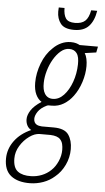

<svg xmlns="http://www.w3.org/2000/svg" viewBox="-127 -761 568 1040"><g transform="rotate(5 157.5 -241.0)"><path d="M77.1 240.2Q10.7 241.2 -27.1 211.4Q-64.9 181.6 -64 116.7Q-63 64.9 -31 21.5Q1 -22 58.6 -47.4Q43.5 -55.2 35.9 -70.3Q28.3 -85.4 28.3 -103.5Q28.3 -126.5 44.9 -152.3Q61.5 -178.2 101.1 -204.1Q81.5 -215.8 69.6 -241.2Q57.6 -266.6 57.6 -305.2Q57.6 -356.9 77.9 -410.4Q98.1 -463.9 135.7 -498.5Q155.3 -518.1 179.7 -529.3Q204.1 -540.5 231 -540.5Q248.5 -540.5 260.5 -536.9Q272.5 -533.2 279.8 -528.8H379.4L373 -496.6L311 -487.8Q318.8 -475.6 322.8 -457.3Q326.7 -439 326.7 -418Q326.7 -375.5 312.5 -331.3Q298.3 -287.1 273.4 -253.4Q252 -224.1 222.7 -206.3Q193.4 -188.5 158.2 -188.5Q152.3 -188.5 143.8 -188.5Q135.3 -188.5 130.9 -186Q98.6 -170.4 84.2 -148.9Q69.8 -127.4 69.8 -109.9Q69.8 -87.9 85.9 -78.6Q96.2 -72.8 113.8 -71.8H178.2Q238.3 -71.8 259.8 -40.8Q281.2 -9.8 281.2 37.1Q281.2 83 261.7 123.8Q242.2 164.6 210 190.9Q183.1 214.8 148.4 227.3Q113.8 239.7 77.1 240.2ZM159.7 -225.6Q192.9 -225.6 219.5 -253.9Q246.1 -282.2 262.5 -327.6Q278.8 -373 279.8 -423.8Q280.3 -443.4 277.3 -458.7Q274.4 -474.1 266.1 -484.9Q252.4 -502.9 225.6 -502.9Q201.7 -502.9 179.9 -484.6Q158.2 -466.3 141.1 -437Q124 -407.7 114.3 -373.8Q104.5 -339.8 104 -308.6Q103 -270.5 115.7 -250Q130.4 -225.6 159.7 -225.6ZM79.1 201.7Q108.9 201.2 137 190.2Q165 179.2 186.5 158.7Q208 138.7 221.7 107.9Q235.4 77.1 235.4 45.4Q235.4 28.3 231.9 13.9Q228.5 -0.5 218.3 -11.7Q203.1 -28.3 165 -29.8H106.4Q79.6 -29.8 50.3 -8.8Q21 12.2 1 44.9Q-19 77.6 -19 113.8Q-19 164.6 7.1 183.8Q33.2 203.1 79.1 201.7ZM242.2 -607.9Q189.5 -607.9 168.9 -634.5Q148.4 -661.1 148.4 -699.7Q148.4 -713.4 149.4 -721.7H180.7Q180.7 -685.1 193.8 -665.5Q207 -646 243.7 -646Q279.8 -646 298.8 -663.1Q317.9 -680.2 325.7 -721.7H358.4Q349.6 -666.5 322 -637.2Q294.4 -607.9 242.2 -607.9Z"/></g></svg>

Font: Open Sans Condensed Light
Style: Italic
Weight: 300
Width: 3
Italic angle: -12°
Designer: Monotype Design Team
Foundry: Monotype Imaging Inc.
Version: Version 3.000; ttfautohint (v1.8.4)